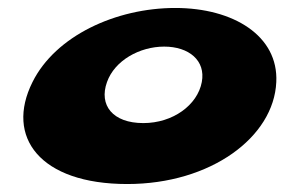

<svg xmlns="http://www.w3.org/2000/svg" viewBox="-20 -445 714 482"><path d="M61.6 -239C-7.5 -101 80.4 17 299.4 17C509.4 17 667.5 -101 673.6 -239C679.3 -355 566 -425 420 -425C271 -425 119.3 -355 61.6 -239ZM248.6 -239C267.8 -293 330.2 -328 392.2 -328C454.2 -328 496.8 -293 486.6 -239C475.7 -181 413.8 -136 339.8 -136C262.8 -136 227.7 -181 248.6 -239Z"/></svg>

Font: Hussar Milosc
Style: Obl
Weight: 700
Foundry: Cannot Into Space Fonts
Version: Version 1.02